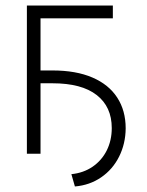

<svg xmlns="http://www.w3.org/2000/svg" viewBox="-20 -550 525 687"><path d="M383.8 -484.4H125V-297.9H168Q252 -297.9 310.5 -272.7Q369.1 -247.6 399.4 -200.9Q429.7 -154.3 429.7 -90.8Q429.2 -35.6 406.2 10.3Q383.3 56.2 342 84.5Q300.8 112.8 248 117.2L235.4 73.2Q278.8 68.8 311.5 46.4Q344.2 23.9 362.1 -12Q379.9 -47.9 379.9 -91.8Q379.9 -168 325.9 -210Q272 -252 168 -252H125V0H76.2V-530.3H383.8Z"/></svg>

Font: Pretendard GOV ExtraLight
Style: Regular
Weight: 200
Designer: Base glyphs from Inter by Rasmus Andersson; Hangeul glyphs from Noto Sans CJK(Source Han Sans) by Jang Soo-young and Kan
Foundry: Kil Hyung-jin
Version: Version 1.309